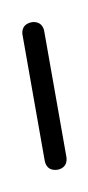

<svg xmlns="http://www.w3.org/2000/svg" viewBox="-38 -194 100 218"><g transform="rotate(-10 12.5 -85.0)"><path d="M0 -13H25V-158H0ZM13 -25Q9 -25 6 -23.5Q3 -22 1.5 -19Q0 -16 0 -13Q0 -9 1.5 -6Q3 -3 6 -1.5Q9 0 13 0Q16 0 19 -1.5Q22 -3 23.5 -6Q25 -9 25 -13Q25 -16 23.5 -19Q22 -22 19 -23.5Q16 -25 13 -25ZM13 -170Q9 -170 6 -168.5Q3 -167 1.5 -164Q0 -161 0 -158Q0 -154 1.5 -151Q3 -148 6 -146.5Q9 -145 13 -145Q16 -145 19 -146.5Q22 -148 23.5 -151Q25 -154 25 -158Q25 -161 23.5 -164Q22 -167 19 -168.5Q16 -170 13 -170Z"/></g></svg>

Font: Wavefont Thin
Style: Regular
Weight: 100
Monospace: yes
Version: Version 3.005;gftools[0.9.33]